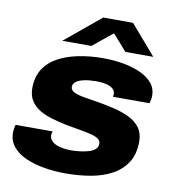

<svg xmlns="http://www.w3.org/2000/svg" viewBox="-82 -798 809 883"><g transform="rotate(10 322.5 -356.0)"><path d="M283 12Q229 12 180 3.5Q131 -5 93 -22.5Q55 -40 33.5 -67Q12 -94 12 -130Q12 -139 13.5 -149Q15 -159 18 -168H191Q189 -163 188 -158.5Q187 -154 187 -150Q187 -132 201 -120Q215 -108 238.5 -102.5Q262 -97 290 -97Q309 -97 330 -99.5Q351 -102 370 -107.5Q389 -113 400.5 -123Q412 -133 412 -149Q412 -164 399 -172.5Q386 -181 363.5 -186.5Q341 -192 311.5 -197Q282 -202 249 -208Q215 -215 181.5 -224.5Q148 -234 121.5 -249.5Q95 -265 79.5 -289Q64 -313 64 -348Q64 -400 87 -436.5Q110 -473 151 -495.5Q192 -518 246 -529Q300 -540 361 -540Q411 -540 456 -532Q501 -524 536.5 -508Q572 -492 592.5 -467.5Q613 -443 613 -410Q613 -400 611 -389.5Q609 -379 607 -373H436Q437 -378 437.5 -381Q438 -384 438 -386Q438 -401 426 -411Q414 -421 394.5 -425.5Q375 -430 351 -430Q336 -430 317.5 -428.5Q299 -427 281.5 -422Q264 -417 253 -408Q242 -399 242 -385Q242 -369 261 -360.5Q280 -352 311 -347Q342 -342 378 -336Q414 -330 451 -321Q488 -312 520 -297Q552 -282 571.5 -256Q591 -230 591 -190Q591 -133 566.5 -94Q542 -55 499.5 -31.5Q457 -8 401.5 2Q346 12 283 12ZM162 -586 329 -724H468L587 -586H457L371 -683H417L298 -586Z"/></g></svg>

Font: Archivo SemiExpanded ExtraBold
Style: Italic
Weight: 800
Width: 6
Italic angle: -10°
Designer: Hector Gatti
Foundry: Omnibus-Type
Version: Version 2.001